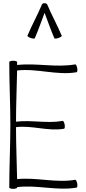

<svg xmlns="http://www.w3.org/2000/svg" viewBox="-20 -1195 545 1223"><path d="M202 -952C225 -1005 243 -1059 264 -1113C285 -1059 303 -1005 326 -952C327 -948 339 -948 352 -953C365 -957 375 -964 373 -968C345 -1035 309 -1099 281 -1166C278 -1172 271 -1175 264 -1174C259 -1176 250 -1173 247 -1166C219 -1099 183 -1035 155 -968C153 -964 163 -957 176 -953C189 -948 201 -948 202 -952ZM39 -800C39 -667 46 -533 46 -400C46 -267 39 -133 39 0C39 4 50 8 64 8C78 8 89 4 89 0V-3C215 -19 343 22 468 0C473 -1 474 -13 472 -26C469 -40 464 -50 460 -50C337 -28 212 -67 89 -54C87 -164 82 -274 82 -385C183 -398 287 -357 388 -375C393 -376 394 -388 392 -401C389 -415 384 -425 380 -425C281 -407 180 -432 82 -420C82 -529 87 -637 89 -746C215 -761 343 -713 468 -735C473 -736 474 -748 472 -761C469 -775 464 -785 460 -785C337 -763 212 -795 89 -781C89 -787 89 -794 89 -800C89 -804 78 -808 64 -808C50 -808 39 -804 39 -800Z"/></svg>

Font: Nupuram Condensed Thin
Style: Regular
Weight: 100
Width: 3
Designer: Santhosh Thottingal (santhosh.thottingal@gmail.com)
Foundry: SMC
Version: Version 1.000